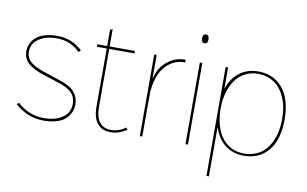

<svg xmlns="http://www.w3.org/2000/svg" viewBox="-99 -1046 2329 1457"><g transform="rotate(10 1066.0 -318.0)"><path d="M493.2 -150.9Q493.2 -120.1 482.2 -92.8Q471.2 -65.4 447.3 -41.3Q423.3 -17.1 379.4 -2.9Q335.4 11.2 275.9 11.2Q151.9 11.2 55.2 -75.2L69.8 -89.8Q159.2 -7.8 272.9 -7.8Q362.3 -7.8 417.7 -45.7Q473.1 -83.5 473.1 -150.9Q473.1 -205.6 438.7 -238.8Q404.3 -272 334 -293Q328.6 -294.4 279.3 -310.8Q230 -327.1 222.2 -329.1Q136.2 -356.4 96.2 -392.6Q56.2 -428.7 56.2 -485.8Q56.2 -515.1 67.9 -541.5Q79.6 -567.9 103.5 -590.6Q127.4 -613.3 169.9 -626.7Q212.4 -640.1 268.1 -640.1Q382.8 -640.1 462.9 -563L448.2 -546.9Q374 -621.1 269 -621.1Q183.1 -621.1 129.6 -584Q76.2 -546.9 76.2 -485.8Q76.2 -457.5 88.1 -435.3Q100.1 -413.1 124.3 -396.7Q148.4 -380.4 175.8 -368.7Q203.1 -356.9 243.2 -345.2Q249 -343.8 292.7 -328.4Q336.4 -313 344.2 -311Q426.3 -285.6 459.7 -245.4Q493.2 -205.1 493.2 -150.9Z M902.8 -45.9 917 -32.2Q857.9 9.8 790 9.8Q726.1 9.8 689.9 -33.4Q653.8 -76.7 653.8 -164.1V-607.9L655.8 -610.8H577.6V-629.9H655.8L653.8 -632.8V-753.9L672.9 -764.2V-632.8L670.9 -629.9H867.7V-610.8H670.9L672.9 -607.9V-168Q672.9 -7.8 793.9 -7.8Q854 -7.8 902.8 -45.9Z M1258.8 -630.9V-609.9H1255.9Q1221.7 -610.4 1190.2 -599.6Q1158.7 -588.9 1130.4 -565.2Q1102.1 -541.5 1081.1 -506.8Q1060.1 -472.2 1047.9 -421.6Q1035.6 -371.1 1035.6 -310.1V0H1016.6V-628.9H1035.6V-449.2H1037.6Q1056.6 -531.7 1117.2 -581.3Q1177.7 -630.9 1255.9 -630.9Z M1387.2 -628.9V0H1368.2V-628.9ZM1402.3 -812Q1402.3 -778.8 1377.4 -778.8Q1352.5 -778.8 1352.5 -812Q1352.5 -846.2 1377.4 -846.2Q1402.3 -846.2 1402.3 -812Z M2058.1 -314.9Q2058.1 -362.8 2049.6 -406.7Q2041 -450.7 2022.2 -490Q2003.4 -529.3 1975.8 -558.3Q1948.2 -587.4 1907.5 -604.2Q1866.7 -621.1 1816.9 -621.1Q1762.2 -621.1 1717.5 -596.9Q1672.9 -572.8 1644 -531Q1615.2 -489.3 1599.6 -433.8Q1584 -378.4 1584 -314.9Q1584 -224.6 1610.1 -156Q1636.2 -87.4 1689.7 -47.1Q1743.2 -6.8 1817.9 -6.8Q1867.7 -6.8 1908.7 -24.2Q1949.7 -41.5 1977.1 -70.8Q2004.4 -100.1 2022.9 -140.1Q2041.5 -180.2 2049.8 -223.9Q2058.1 -267.6 2058.1 -314.9ZM2077.1 -314.9Q2077.1 -216.8 2048.3 -144.5Q2019.5 -72.3 1960.7 -31.2Q1901.9 9.8 1817.9 9.8Q1733.9 9.8 1674.6 -36.1Q1615.2 -82 1587.9 -165H1585.9V210H1566.9V-629.9H1585.9V-467.8H1587.9Q1613.3 -546.9 1673.6 -593Q1733.9 -639.2 1817.9 -639.2Q1901.4 -639.2 1960.4 -597.4Q2019.5 -555.7 2048.3 -483.4Q2077.1 -411.1 2077.1 -314.9Z"/></g></svg>

Font: Sinkin Sans 100 Thin
Style: Regular
Weight: 100
Designer: Keith Bates
Foundry: K-Type
Version: Sinkin Sans (version 1.0)  by Keith Bates   •   © 2014   www